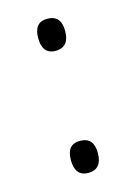

<svg xmlns="http://www.w3.org/2000/svg" viewBox="-80 -493 388 550"><g transform="rotate(-15 114.5 -218.5)"><path d="M75 -400C75 -370 87 -352 114 -352C142 -352 155 -369 155 -400C155 -429 144 -447 114 -447C86 -447 75 -429 75 -400ZM75 -38C75 -8 87 10 114 10C142 10 155 -7 155 -38C155 -68 143 -85 114 -85C86 -85 75 -67 75 -38Z"/></g></svg>

Font: Noto Sans Kannada ExtraCondensed Light
Style: Regular
Weight: 300
Width: 2
Designer: Jelle Bosma - Monotype Design Team
Foundry: Monotype Imaging Inc.
Version: Version 2.005